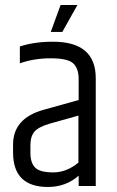

<svg xmlns="http://www.w3.org/2000/svg" viewBox="-20 -740 465 764"><path d="M221 -720H288L228 -613H182ZM101 -162V-132Q101 -92 120 -73Q139 -54 192 -54Q245 -54 292 -93V-280L178 -248Q133 -235 117 -216Q101 -197 101 -162ZM191 -574Q361 -574 361 -429V0H293V-41Q242 4 171 4Q32 4 32 -133V-165Q32 -269 153 -303L293 -342V-429Q292 -470 270 -489Q248 -508 181.5 -508Q115 -508 59 -488V-555Q116 -574 191 -574Z"/></svg>

Font: Khand
Style: Regular
Weight: 400
Designer: Devanagari: Sanchit Sawaria, Jyotish Sonowal; Latin: Satya Rajpurohit
Foundry: Indian Type Foundry
Version: Version 1.101;PS 1.0;hotconv 1.0.78;makeotf.lib2.5.61930; tt